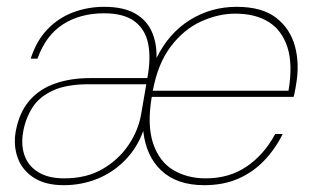

<svg xmlns="http://www.w3.org/2000/svg" viewBox="-20 -531 920 563"><path d="M167 12Q113 12 79 -10Q45 -32 32 -68Q19 -104 26 -145Q36 -200 65 -234.5Q94 -269 140 -285.5Q186 -302 243 -302H412Q423 -360 414.5 -402.5Q406 -445 374.5 -468.5Q343 -492 285 -492Q215 -492 164.5 -459.5Q114 -427 90 -359H70Q87 -412 119.5 -445.5Q152 -479 195 -495Q238 -511 285 -511Q342 -511 376 -491.5Q410 -472 425 -438.5Q440 -405 439 -361Q475 -434 537 -472.5Q599 -511 674 -511Q748 -511 789.5 -479Q831 -447 845 -395Q859 -343 848 -282Q847 -275 846 -270Q845 -265 844 -259.5Q843 -254 841 -247H425Q411 -164 429 -110.5Q447 -57 488 -32.5Q529 -8 583 -8Q652 -8 703 -42.5Q754 -77 787 -138H809Q787 -94 754.5 -60Q722 -26 678.5 -7Q635 12 579 12Q499 12 453.5 -30.5Q408 -73 400 -147Q382 -97 346.5 -61Q311 -25 265 -6.5Q219 12 167 12ZM168 -8Q234 -8 281 -35.5Q328 -63 357 -106Q386 -149 394 -197L409 -284H241Q175 -284 135 -265.5Q95 -247 75 -215.5Q55 -184 48 -145Q41 -106 52 -75Q63 -44 92.5 -26Q122 -8 168 -8ZM428 -265H826Q839 -342 823 -392Q807 -442 768 -466.5Q729 -491 670 -491Q620 -491 569.5 -468Q519 -445 481 -395Q443 -345 428 -265Z"/></svg>

Font: DM Sans 20pt Thin
Style: Italic
Weight: 250
Italic angle: -10°
Version: Version 4.004;gftools[0.9.30]